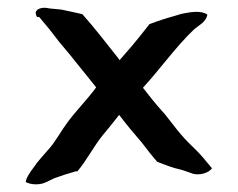

<svg xmlns="http://www.w3.org/2000/svg" viewBox="-20 -482 621 501"><path d="M47 -7C62 1 86 1 101 -7L122 -17C138 -23 160 -30 178 -35H182C206 -63 225 -101 248 -129C261 -145 273 -159 286 -176C287 -178 289 -180 291 -182C310 -157 330 -133 350 -110C363 -93 376 -76 390 -60C410 -52 430 -44 453 -39C462 -36 469 -34 477 -31C499 -21 527 -32 533 -43C518 -61 504 -79 486 -96C469 -112 455 -127 440 -146L422 -169C416 -176 411 -184 404 -191C386 -211 370 -231 353 -253C398 -302 438 -359 485 -404C498 -416 518 -424 521 -444C504 -456 475 -450 454 -446L434 -440C412 -434 391 -427 370 -419C355 -400 341 -382 325 -363L292 -325C291 -327 289 -330 287 -332C257 -370 227 -409 195 -445C178 -449 159 -453 140 -457L109 -460C93 -464 77 -461 73 -450C74 -444 74 -435 82 -438C101 -416 117 -396 135 -372L161 -341C184 -313 208 -282 231 -254C206 -220 176 -191 152 -157C139 -139 124 -112 109 -95L88 -71C80 -62 73 -53 67 -44C59 -33 49 -20 47 -7Z"/></svg>

Font: Hussar Pisanka
Style: Regular
Weight: 400
Designer: Robert Jablonski
Foundry: Cannot Into Space Fonts
Version: Version 1.070